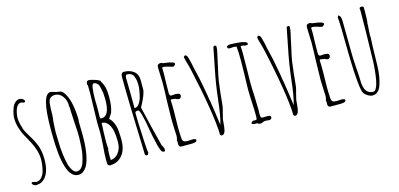

<svg xmlns="http://www.w3.org/2000/svg" viewBox="-64 -1081 3120 1500"><g transform="rotate(-15 1496.0 -331.0)"><path d="M51 -12 56 -20Q60 -20 74 -17Q85 -13 92 -13Q114 -13 131 -30.5Q148 -48 157 -76Q171 -128 171 -174Q171 -243 129 -322Q103 -368 89 -395Q75 -422 64 -457Q51 -498 51 -536Q51 -572 69 -621Q78 -644 94.5 -658.5Q111 -673 130 -673Q143 -673 155.5 -664Q168 -655 168 -645Q168 -637 155 -637Q151 -637 145 -640Q139 -643 134 -643Q119 -643 107 -631Q95 -619 89 -600Q77 -563 77 -532Q77 -513 82 -493Q83 -487 84 -483Q85 -479 85 -477L91 -457L96 -439L104 -421Q107 -414 110.5 -408.5Q114 -403 117 -398L129 -377Q133 -371 146 -348.5Q159 -326 170 -301Q180 -280 185 -261.5Q190 -243 194 -217Q197 -192 197 -162Q197 -114 184 -72Q166 -22 132 -2Q113 10 88 10L83 12Q72 10 62 3.5Q52 -3 51 -12ZM163 -640Q163 -641 162 -641V-640Z M305 -349V-384Q305 -663 377 -663Q382 -663 391 -660Q423 -649 454 -646Q473 -642 492 -607Q513 -571 523.5 -512Q534 -453 534 -391L532 -386Q532 -353 533 -327L534 -267Q534 -216 530 -175Q524 -113 510 -68Q501 -41 489.5 -23Q478 -5 461 7Q445 19 422 19Q305 19 305 -349ZM476 -65Q495 -121 499 -179Q503 -239 503 -275Q503 -315 497 -393Q492 -480 492 -511L488 -519L490 -524Q490 -568 465.5 -600Q441 -632 406 -632Q360 -632 351 -588Q349 -573 347 -545Q347 -471 341 -444Q341 -429 338 -397L336 -350Q336 -328 337 -311L338 -271Q338 -224 346 -163Q352 -118 360 -87Q368 -56 383 -34Q398 -10 418 -10Q457 -10 476 -65Z M661 -10 660 -41Q660 -77 666 -147Q671 -225 671 -252L670 -297Q669 -317 669 -341Q669 -381 672 -460Q675 -541 675 -580L674 -638L670 -643V-649Q670 -675 691 -675Q707 -675 743.5 -662.5Q780 -650 780 -642V-639Q798 -610 804.5 -581Q811 -552 811 -507Q811 -434 795 -388H796Q792 -380 780 -362L766 -341Q784 -327 796.5 -300Q809 -273 812 -248Q813 -239 814 -226Q815 -213 816 -195L817 -169V-155Q817 -59 757 -13Q726 11 680 11Q672 11 666.5 5Q661 -1 661 -10ZM711 -361Q777 -361 777 -494Q777 -505 775 -537L774 -556L772 -558Q768 -591 761 -610Q756 -624 745 -632.5Q734 -641 721 -641Q699 -641 699 -510Q699 -485 700 -476V-456V-422Q699 -406 699 -386V-374Q699 -374 701 -368L703 -361ZM785 -136 786 -140V-148V-159Q786 -201 779 -239Q768 -290 740 -313Q724 -326 702 -326Q697 -243 697 -190V-167Q697 -138 700 -121Q695 -112 695 -73V-47L696 -28Q720 -28 740.5 -44Q761 -60 773 -85.5Q785 -111 785 -136Z M1100 12Q1088 -1 1074 -57Q1060 -113 1048 -183Q1040 -240 1025 -296Q1013 -346 1002 -346H999Q977 -346 977 -332Q977 -260 985 -113Q989 -23 994 -8L986 9H972L964 1Q948 -461 948 -629Q948 -640 949.5 -647Q951 -654 956 -660Q960 -667 970 -667Q1021 -667 1052 -642Q1083 -617 1083 -570V-497Q1083 -478 1070.5 -446Q1058 -414 1043 -387L1030 -362Q1041 -311 1073.5 -178.5Q1106 -46 1109 -38Q1110 -37 1111.5 -33Q1113 -29 1118 -21Q1125 -7 1125 3Q1125 17 1114 17ZM1040 -439Q1056 -500 1056 -536Q1056 -559 1053.5 -574Q1051 -589 1045 -606Q1033 -641 988 -641Q983 -641 980 -632.5Q977 -624 977 -615Q977 -548 979 -494Q980 -440 980 -373L982 -371Q1001 -371 1016 -390Q1031 -409 1040 -439Z M1236 -8V-21Q1237 -26 1237 -33L1233 -37Q1241 -58 1241 -78Q1241 -101 1238 -144L1236 -210Q1236 -260 1239 -360Q1243 -449 1243 -511L1241 -571Q1239 -598 1239 -631Q1239 -646 1246 -652.5Q1253 -659 1268 -659Q1278 -659 1284 -653Q1286 -652 1313 -649Q1338 -646 1356 -640Q1375 -634 1375 -625Q1375 -615 1356 -605Q1299 -624 1275 -624L1270 -618Q1271 -609 1271 -575Q1271 -532 1269 -498Q1268 -463 1268 -420Q1268 -392 1282 -392L1298 -393Q1306 -394 1315 -394Q1354 -394 1354 -376Q1354 -365 1349 -357.5Q1344 -350 1334 -350Q1319 -350 1311 -358L1279 -363H1274L1269 -358V-355Q1271 -338 1271 -276Q1271 -237 1270 -205L1269 -134Q1269 -95 1272 -54Q1273 -31 1282 -23.5Q1291 -16 1315 -16L1333 -17Q1342 -18 1353 -18Q1382 -18 1382 -5Q1382 13 1338 13H1256Q1238 13 1236 -8Z M1571 3Q1571 -74 1546.5 -224Q1522 -374 1482 -552L1474 -583L1461 -629Q1455 -650 1455 -655Q1455 -658 1459.5 -662.5Q1464 -667 1468 -667Q1482 -667 1490 -636Q1494 -623 1497.5 -606.5Q1501 -590 1503 -583Q1505 -568 1506 -565Q1525 -488 1529 -467L1539 -416L1548 -368L1557 -317Q1560 -290 1565 -270L1580 -172Q1580 -168 1587 -121L1594 -72Q1614 -137 1628 -270Q1642 -394 1668 -519Q1690 -627 1699 -676L1712 -681Q1716 -680 1719.5 -677Q1723 -674 1723 -671Q1723 -649 1714 -611L1708 -585L1691 -506Q1676 -441 1670.5 -406Q1665 -371 1658 -305L1656 -282Q1651 -228 1648.5 -209Q1646 -190 1637 -160Q1629 -130 1624 -107L1622 -84Q1620 -49 1614 -22Q1606 12 1582 12ZM1593 -69 1592 -67 1593 -65Z M1876 -10Q1871 -10 1868 -9H1860Q1838 -9 1832 -19Q1832 -26 1840 -31L1845 -36H1874L1878 -40L1880 -49L1881 -61Q1881 -122 1878 -170L1876 -207L1874 -280Q1874 -319 1877 -397L1879 -513Q1879 -589 1874 -629Q1865 -632 1844 -632L1833 -631Q1827 -630 1820 -630Q1801 -630 1801 -647Q1801 -651 1810 -655Q1819 -659 1825 -659Q1863 -659 1901 -655Q1924 -654 1947 -646Q1965 -640 1965 -629Q1965 -627 1962 -621L1939 -619Q1932 -625 1910 -625L1905 -622Q1908 -613 1908 -569Q1908 -503 1907 -450L1905 -331Q1905 -286 1909 -222Q1912 -149 1912 -112V-99Q1911 -92 1911 -81Q1911 -58 1914 -53L1913 -51Q1913 -41 1935 -41Q1944 -41 1950 -42H1965Q1994 -42 1994 -28Q1994 -19 1988 -13.5Q1982 -8 1972 -8Q1963 -8 1956 -10Q1948 -11 1939 -11Q1933 -11 1921 -6Q1909 0 1903 0Q1880 0 1876 -10Z M2164 3Q2164 -74 2139.5 -224Q2115 -374 2075 -552L2067 -583L2054 -629Q2048 -650 2048 -655Q2048 -658 2052.5 -662.5Q2057 -667 2061 -667Q2075 -667 2083 -636Q2087 -623 2090.5 -606.5Q2094 -590 2096 -583Q2098 -568 2099 -565Q2118 -488 2122 -467L2132 -416L2141 -368L2150 -317Q2153 -290 2158 -270L2173 -172Q2173 -168 2180 -121L2187 -72Q2207 -137 2221 -270Q2235 -394 2261 -519Q2283 -627 2292 -676L2305 -681Q2309 -680 2312.5 -677Q2316 -674 2316 -671Q2316 -649 2307 -611L2301 -585L2284 -506Q2269 -441 2263.5 -406Q2258 -371 2251 -305L2249 -282Q2244 -228 2241.5 -209Q2239 -190 2230 -160Q2222 -130 2217 -107L2215 -84Q2213 -49 2207 -22Q2199 12 2175 12ZM2186 -69 2185 -67 2186 -65Z M2441 -8V-21Q2442 -26 2442 -33L2438 -37Q2446 -58 2446 -78Q2446 -101 2443 -144L2441 -210Q2441 -260 2444 -360Q2448 -449 2448 -511L2446 -571Q2444 -598 2444 -631Q2444 -646 2451 -652.5Q2458 -659 2473 -659Q2483 -659 2489 -653Q2491 -652 2518 -649Q2543 -646 2561 -640Q2580 -634 2580 -625Q2580 -615 2561 -605Q2504 -624 2480 -624L2475 -618Q2476 -609 2476 -575Q2476 -532 2474 -498Q2473 -463 2473 -420Q2473 -392 2487 -392L2503 -393Q2511 -394 2520 -394Q2559 -394 2559 -376Q2559 -365 2554 -357.5Q2549 -350 2539 -350Q2524 -350 2516 -358L2484 -363H2479L2474 -358V-355Q2476 -338 2476 -276Q2476 -237 2475 -205L2474 -134Q2474 -95 2477 -54Q2478 -31 2487 -23.5Q2496 -16 2520 -16L2538 -17Q2547 -18 2558 -18Q2587 -18 2587 -5Q2587 13 2543 13H2461Q2443 13 2441 -8Z M2738 -20Q2724 -38 2716 -121Q2708 -204 2706 -311Q2706 -335 2705 -347Q2703 -598 2697 -644L2703 -658Q2726 -655 2726 -603L2729 -338Q2729 -310 2734 -232Q2740 -162 2740 -126Q2740 -12 2815 -12Q2861 -12 2874 -222L2875 -242Q2882 -517 2882 -649L2881 -658Q2880 -662 2880 -667Q2880 -678 2897 -678Q2909 -678 2912 -672Q2914 -662 2914 -637Q2914 -561 2908 -535L2909 -529Q2909 -516 2906 -489L2904 -449V-439Q2905 -435 2905 -429Q2903 -405 2903 -383Q2902 -376 2902 -361Q2900 -266 2898 -196Q2895 -109 2874 -49Q2852 15 2803 15Q2787 15 2768.5 4.5Q2750 -6 2738 -20Z"/></g></svg>

Font: Amatic SC
Style: Regular
Weight: 400
Designer: Multiple Designers
Foundry: Vernon Adams
Version: Version 2.505